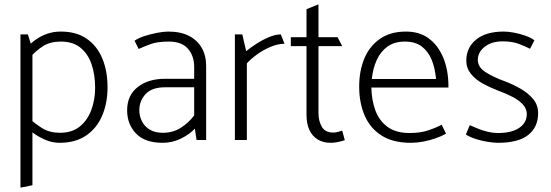

<svg xmlns="http://www.w3.org/2000/svg" viewBox="-20 -643 2530 882"><path d="M129 208V-418L108 -485H74V219ZM120 -381Q146 -411 178.5 -431.5Q211 -452 260 -452Q315 -452 349.5 -424Q384 -396 400.5 -348Q417 -300 417 -240Q417 -184 399 -136.5Q381 -89 345.5 -61Q310 -33 256 -33Q208 -33 175 -53.5Q142 -74 117 -97L97 -61Q114 -45 138.5 -28Q163 -11 192.5 1Q222 13 254 13Q326 13 375 -20Q424 -53 449 -111Q474 -169 474 -241Q474 -317 450 -374.5Q426 -432 378.5 -465Q331 -498 259 -498Q227 -498 198.5 -488.5Q170 -479 145 -461.5Q120 -444 100 -420Z M620 -136Q620 -180 649 -211Q678 -242 738 -242H872V-113Q848 -80 811.5 -56.5Q775 -33 728 -33Q692 -33 668 -47.5Q644 -62 632 -86Q620 -110 620 -136ZM617 -418Q645 -431 675 -441.5Q705 -452 756 -452Q815 -452 843.5 -419Q872 -386 872 -336V-281H737Q661 -281 612.5 -243Q564 -205 564 -136Q564 -73 604.5 -30Q645 13 727 13Q772 13 811.5 -6.5Q851 -26 875 -52L883 0H927V-340Q927 -388 906.5 -423.5Q886 -459 847.5 -478.5Q809 -498 753 -498Q733 -498 703.5 -492.5Q674 -487 645.5 -478Q617 -469 598 -456Z M1114 0V-352Q1133 -373 1161.5 -393.5Q1190 -414 1223.5 -428Q1257 -442 1287 -442L1270 -485Q1245 -485 1214.5 -472Q1184 -459 1156.5 -441Q1129 -423 1111 -408L1093 -485H1059V0Z M1531 -472H1443V-623L1388 -601V-472H1316V-431H1388V-116Q1388 -74 1401.5 -45.5Q1415 -17 1440 -2Q1465 13 1498 13Q1511 13 1523.5 11Q1536 9 1546.5 6Q1557 3 1564 1L1552 -43Q1547 -41 1534.5 -37.5Q1522 -34 1511 -34Q1474 -34 1458.5 -60.5Q1443 -87 1443 -123V-431H1552Z M2040 -241V-247Q2040 -319 2017 -376Q1994 -433 1951 -465.5Q1908 -498 1845 -498Q1774 -498 1726 -465Q1678 -432 1654 -375Q1630 -318 1630 -245Q1630 -170 1655.5 -111.5Q1681 -53 1733.5 -20Q1786 13 1867 13Q1895 13 1924 7.5Q1953 2 1980.5 -7.5Q2008 -17 2029 -29L2009 -70Q1978 -54 1943.5 -43Q1909 -32 1861 -32Q1799 -32 1760.5 -60Q1722 -88 1704.5 -135.5Q1687 -183 1686 -241ZM1688 -280Q1693 -328 1710.5 -367Q1728 -406 1760 -429Q1792 -452 1840 -452Q1888 -452 1918 -429Q1948 -406 1963.5 -367Q1979 -328 1983 -280Z M2120 -25Q2139 -13 2165.5 -4.5Q2192 4 2220 8.5Q2248 13 2268 13Q2361 13 2406.5 -23Q2452 -59 2452 -123Q2452 -160 2430 -187Q2408 -214 2373 -234.5Q2338 -255 2298 -270Q2248 -288 2211.5 -311Q2175 -334 2175 -368Q2175 -403 2206.5 -428Q2238 -453 2289 -453Q2334 -453 2364.5 -441Q2395 -429 2415 -419L2435 -458Q2419 -470 2393.5 -479Q2368 -488 2341.5 -493Q2315 -498 2294 -498Q2212 -498 2167 -461Q2122 -424 2122 -364Q2122 -330 2143.5 -303.5Q2165 -277 2199 -258.5Q2233 -240 2270 -226Q2306 -213 2335.5 -197.5Q2365 -182 2382.5 -162.5Q2400 -143 2400 -119Q2400 -92 2384 -72.5Q2368 -53 2339 -42.5Q2310 -32 2270 -32Q2245 -32 2221.5 -37.5Q2198 -43 2177 -51.5Q2156 -60 2138 -68Z"/></svg>

Font: Catamaran ExtraLight
Style: Regular
Weight: 250
Designer: Pria Ravichandran
Version: Version 2.000